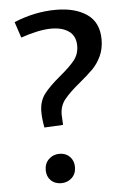

<svg xmlns="http://www.w3.org/2000/svg" viewBox="-52 -750 532 796"><g transform="rotate(-5 214.0 -352.0)"><path d="M121 -229Q114 -266 114 -295Q114 -339 137 -369Q160 -399 205 -436Q246 -470 266 -495Q286 -520 286 -555Q286 -595 258.5 -615Q231 -635 185 -635Q134 -635 58 -609L36 -675Q123 -711 211 -711Q291 -711 340 -677Q389 -643 389 -572Q389 -533 374.5 -502.5Q360 -472 339 -451Q318 -430 283 -401Q239 -365 218 -338.5Q197 -312 197 -276L199 -233ZM173 -115Q200 -115 216.5 -98Q233 -81 233 -55Q233 -27 215 -10Q197 7 171 7Q144 7 127.5 -9.5Q111 -26 111 -53Q111 -80 129 -97.5Q147 -115 173 -115Z"/></g></svg>

Font: Bitter Pro Medium
Style: Regular
Weight: 500
Designer: Sol Matas, and Bitter project Authors
Foundry: Sol Matas
Version: Version 1.010